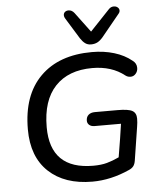

<svg xmlns="http://www.w3.org/2000/svg" viewBox="-60 -963 850 1023"><g transform="rotate(-5 364.5 -451.0)"><path d="M74 -298Q74 -481 173.5 -580Q273 -679 450 -679Q514 -679 568.5 -662.5Q623 -646 662 -614Q683 -599 683 -574Q683 -556 671.5 -543Q660 -530 644 -530Q629 -530 617 -539Q548 -594 444 -594Q316 -594 245.5 -519Q175 -444 175 -301Q175 -75 405 -75Q447 -75 478 -83.5Q509 -92 543 -108Q555 -185 559 -205L571 -285H540H430Q412 -285 401.5 -294Q391 -303 391 -317Q391 -337 403.5 -348Q416 -359 438 -359H559Q617 -359 638 -347Q659 -335 659 -305Q659 -284 655 -261L627 -82Q624 -64 616 -53.5Q608 -43 592 -36Q492 9 393 9Q245 9 159.5 -71Q74 -151 74 -298ZM393 -757 324 -869Q318 -878 318 -887Q318 -898 325.5 -904.5Q333 -911 345 -911Q363 -911 376 -894L455 -788L561 -900Q572 -911 587 -911Q599 -911 607.5 -904Q616 -897 616 -887Q616 -878 609 -870L514 -754Q499 -736 484 -728Q469 -720 449 -720Q431 -720 418 -729.5Q405 -739 393 -757Z"/></g></svg>

Font: SN Pro
Style: Italic
Weight: 400
Italic angle: -9°
Designer: Tobias Whetton
Foundry: Supernotes
Version: Version 1.003